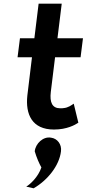

<svg xmlns="http://www.w3.org/2000/svg" viewBox="-20 -688 474 1039"><path d="M310 131C315 93 290 61 256 57C214 49 172 89 168 131C178 165 192 197 204 218C187 269 144 309 122 322C136 325 149 328 162 331C238 287 301 208 310 131ZM404 -24 379 -127C367 -119 349 -105 324 -103C319 -102 313 -102 306 -102C263 -102 248 -133 255 -191L278 -378H416L429 -481H291L314 -668H189L166 -481H88L75 -378H153L128 -171C117 -70 153 13 272 13C342 13 386 -12 404 -24Z"/></svg>

Font: Bluebird
Style: NrwObl
Weight: 400
Designer: Jasper
Foundry: Cannot Into Space Fonts
Version: Version 0.98